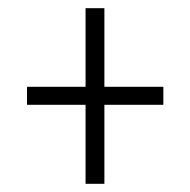

<svg xmlns="http://www.w3.org/2000/svg" viewBox="-20 -592 465 469"><path d="M189 -143H235V-336H379V-380H235V-572H189V-380H46V-336H189Z"/></svg>

Font: Noto Serif Hebrew ExtraCondensed Light
Style: Regular
Weight: 300
Width: 2
Designer: Monotype Design Team
Foundry: Monotype Imaging Inc.
Version: Version 2.004